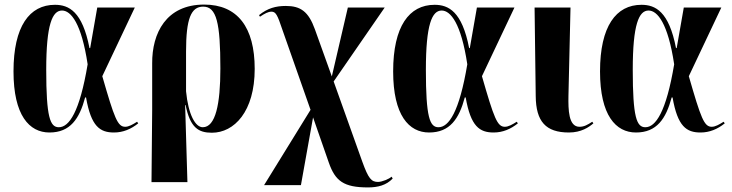

<svg xmlns="http://www.w3.org/2000/svg" viewBox="-20 -569 3197 839"><path d="M196 10C287 10 327 -50 352 -143H356C378 -16 417 10 478 10C518 10 553 -5 584 -30L579 -37C560 -25 543 -15 527 -15C494 -15 480 -52 427 -236L569 -536H405L374 -359H371C340 -519 281 -548 220 -548C109 -548 39 -454 39 -257C39 -65 108 10 196 10ZM237 -13C199 -13 182 -56 182 -264C182 -463 209 -523 251 -523C290 -523 336 -467 363 -288C328 -79 282 -13 237 -13Z M642 227H799L789 -110H791C811 -10 848 11 906 11C1003 11 1093 -81 1093 -268C1093 -450 1018 -549 872 -549C706 -549 644 -424 645 -292V-90ZM866 -13C834 -13 803 -67 793 -170V-344C793 -488 815 -540 868 -540C926 -540 943 -470 943 -270C943 -114 922 -13 866 -13Z M1588 250C1630 250 1668 241 1696 211L1691 203C1681 213 1649 226 1632 226C1603 226 1590 212 1563 137L1438 -213L1661 -536H1500L1430 -235L1356 -441C1328 -519 1293 -543 1229 -543C1185 -543 1149 -533 1112 -503L1116 -496C1137 -510 1152 -518 1166 -518C1185 -518 1192 -505 1214 -439L1337 -89L1134 240H1295L1348 -56L1417 142C1445 222 1482 250 1588 250Z M1855 10C1946 10 1986 -50 2011 -143H2015C2037 -16 2076 10 2137 10C2177 10 2212 -5 2243 -30L2238 -37C2219 -25 2202 -15 2186 -15C2153 -15 2139 -52 2086 -236L2228 -536H2064L2033 -359H2030C1999 -519 1940 -548 1879 -548C1768 -548 1698 -454 1698 -257C1698 -65 1767 10 1855 10ZM1896 -13C1858 -13 1841 -56 1841 -264C1841 -463 1868 -523 1910 -523C1949 -523 1995 -467 2022 -288C1987 -79 1941 -13 1896 -13Z M2466 10C2520 10 2553 -13 2573 -30L2568 -37C2548 -24 2533 -15 2512 -15C2464 -15 2463 -90 2464 -150L2473 -536H2316L2321 -149C2322 -38 2365 10 2466 10Z M2759 10C2850 10 2890 -50 2915 -143H2919C2941 -16 2980 10 3041 10C3081 10 3116 -5 3147 -30L3142 -37C3123 -25 3106 -15 3090 -15C3057 -15 3043 -52 2990 -236L3132 -536H2968L2937 -359H2934C2903 -519 2844 -548 2783 -548C2672 -548 2602 -454 2602 -257C2602 -65 2671 10 2759 10ZM2800 -13C2762 -13 2745 -56 2745 -264C2745 -463 2772 -523 2814 -523C2853 -523 2899 -467 2926 -288C2891 -79 2845 -13 2800 -13Z"/></svg>

Font: Noto Serif Display ExtraCondensed ExtraBold
Style: Regular
Weight: 800
Width: 2
Designer: Monotype Design Team
Foundry: Monotype Imaging Inc.
Version: Version 2.009